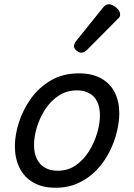

<svg xmlns="http://www.w3.org/2000/svg" viewBox="-20 -864 629 903"><path d="M241 19Q179 19 136 -6Q93 -31 71.5 -75.5Q50 -120 50 -176Q50 -229 69 -288.5Q88 -348 125.5 -400.5Q163 -453 219.5 -486Q276 -519 351 -519Q413 -519 455.5 -495.5Q498 -472 519.5 -429.5Q541 -387 541 -331Q541 -291 529.5 -243.5Q518 -196 494.5 -149.5Q471 -103 435 -65Q399 -27 350.5 -4Q302 19 241 19ZM251 -61Q300 -61 337 -87Q374 -113 399 -153.5Q424 -194 437 -238.5Q450 -283 450 -321Q450 -360 437 -386Q424 -412 400 -425.5Q376 -439 343 -439Q293 -439 255 -413.5Q217 -388 191.5 -348Q166 -308 153 -264Q140 -220 140 -183Q140 -144 153.5 -116.5Q167 -89 192 -75Q217 -61 251 -61ZM362 -616Q353 -616 340.5 -625.5Q328 -635 328 -646Q328 -653 330.5 -659Q333 -665 338 -671L461 -824Q470 -836 477 -840Q484 -844 492 -844Q502 -844 514.5 -837Q527 -830 536 -819Q545 -808 545 -796Q545 -788 541.5 -783Q538 -778 532 -773L391 -631Q376 -616 362 -616Z"/></svg>

Font: Playwrite IN
Style: Regular
Weight: 400
Designer: Veronika Burian, José Scaglione
Foundry: TypeTogether
Version: Version 1.002